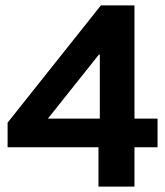

<svg xmlns="http://www.w3.org/2000/svg" viewBox="-20 -695 615 715"><path d="M346.7 0V-146.7H8.3V-238.3L355.8 -675H480.8V-253.3H566.7V-146.7H480.8V0ZM158.3 -253.3H351.7V-491.7H348.3Z"/></svg>

Font: Funnel Display Light
Style: Bold
Weight: 700
Version: Version 1.000